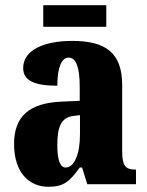

<svg xmlns="http://www.w3.org/2000/svg" viewBox="-20 -707 563 737"><path d="M146 -604H388V-687H146ZM166 10C225 10 248 -11 286 -64H295L315 0H502V-56H499C461 -56 449 -72 449 -126V-380C449 -505 385 -550 257 -550C155 -550 69 -518 69 -446C69 -398 111 -378 200 -378C200 -448 217 -486 243 -486C272 -486 286 -449 286 -374V-320L218 -317C95 -312 34 -263 34 -154C34 -42 94 10 166 10ZM232 -64C210 -64 200 -95 200 -150C200 -221 215 -256 262 -262L287 -265V-191C287 -115 265 -64 232 -64Z"/></svg>

Font: Noto Serif Devanagari ExtraCondensed Black
Style: Regular
Weight: 900
Width: 2
Designer: Universal Thirst, Indian Type Foundry and the Monotype Design Team
Foundry: Monotype Imaging Inc.
Version: Version 2.004